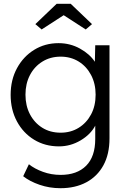

<svg xmlns="http://www.w3.org/2000/svg" viewBox="-20 -760 669 1010"><path d="M298 230Q240 230 188 212Q136 194 102 167L132 104Q162 128 206 144Q250 160 299 160Q385 160 433 112Q481 64 481 -29V-99Q457 -53 404 -21.5Q351 10 290 10Q217 10 159.5 -25Q102 -60 69 -121.5Q36 -183 36 -261Q36 -340 69.5 -401.5Q103 -463 160 -498Q217 -533 288 -533Q349 -533 400.5 -504.5Q452 -476 479 -435L481 -522H556V-32Q556 51 524 109.5Q492 168 434 199Q376 230 298 230ZM299 -62Q352 -62 393.5 -87.5Q435 -113 459 -158Q483 -203 483 -262Q483 -320 459 -365.5Q435 -411 393.5 -436.5Q352 -462 299 -462Q245 -462 203 -436Q161 -410 137.5 -365Q114 -320 114 -262Q114 -204 137.5 -159Q161 -114 202.5 -88Q244 -62 299 -62ZM199 -605 166 -633 278 -740H352L464 -633L431 -605L315 -680Z"/></svg>

Font: Lexend Deca Light
Style: Regular
Weight: 300
Designer: Bonnie Shaver-Troup, Thomas Jockin
Foundry: Lexend
Version: Version 1.008; ttfautohint (v1.8.4.7-5d5b)